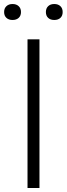

<svg xmlns="http://www.w3.org/2000/svg" viewBox="-54 -936 332 956"><path d="M83 0V-740H142.5V0ZM-33.5 -876Q-33.5 -894.5 -22 -905.2Q-10.5 -916 8.5 -916Q27.5 -916 39 -905.2Q50.5 -894.5 50.5 -876Q50.5 -857.5 39 -847Q27.5 -836.5 8.5 -836.5Q-10.5 -836.5 -22 -847Q-33.5 -857.5 -33.5 -876ZM174.5 -876Q174.5 -894.5 185.8 -905.2Q197 -916 216 -916Q235.5 -916 246.8 -905.2Q258 -894.5 258 -876Q258 -857.5 246.8 -847Q235.5 -836.5 216 -836.5Q197 -836.5 185.8 -847Q174.5 -857.5 174.5 -876Z"/></svg>

Font: Encode Sans Semi Condensed Light
Style: Regular
Weight: 300
Width: 4
Designer: Multiple Designers
Foundry: Impallari Type
Version: Version 2.000